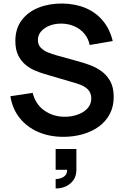

<svg xmlns="http://www.w3.org/2000/svg" viewBox="-20 -754 697 1079"><path d="M336.5 15Q257.7 15 194.4 -12.5Q131.2 -40 90.4 -91.2Q49.7 -142.4 38.3 -213.2L163.7 -232Q179.4 -168 229.2 -132.9Q278.9 -97.8 344 -97.8Q382.4 -97.8 416.5 -109.9Q450.6 -122 471.8 -145.1Q493 -168.2 493 -201.3Q493 -216.6 488 -229.2Q483.1 -241.8 473.4 -251.9Q463.7 -261.9 448.5 -270.1Q433.2 -278.2 412.8 -284.5L227 -339.3Q203 -346.2 175.2 -358.2Q147.3 -370.1 122.7 -390.7Q98 -411.2 82.2 -443.5Q66.3 -475.8 66.3 -523.5Q66.3 -593.1 101.7 -640.2Q137.1 -687.3 196.8 -711Q256.4 -734.6 329.7 -734.2Q403.5 -733.3 461.6 -708.6Q519.7 -683.8 558.5 -637Q597.4 -590.2 613.5 -523.3L484 -501.2Q476.2 -539.1 453.2 -565.7Q430.3 -592.3 397.6 -606.4Q364.9 -620.5 328 -621.3Q291.9 -622.2 261.2 -610.8Q230.6 -599.4 211.8 -578.5Q193 -557.6 193 -529.5Q193 -502.8 209 -486.2Q224.9 -469.6 248.8 -459.7Q272.8 -449.8 297 -443.3L426 -407.5Q452.5 -400.3 485.4 -388.3Q518.3 -376.3 548.8 -354.9Q579.3 -333.4 599.2 -298.4Q619 -263.3 619 -209.7Q619 -153.6 595.9 -111.3Q572.8 -69 533.1 -41Q493.4 -13.1 442.6 1Q391.8 15 336.5 15ZM292.7 305V252.5Q300.2 252.5 315.7 249.2Q331.2 245.8 344.2 234.6Q357.2 223.4 357 200.2H292.7V83.5H409.3V200.2Q409.3 247.8 376.2 276.4Q343.2 305 292.7 305Z"/></svg>

Font: Manrope Variable Light
Style: Regular
Weight: 200
Designer: Mikhail Sharanda
Foundry: Mikhail Sharanda
Version: Version 4.505